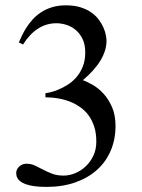

<svg xmlns="http://www.w3.org/2000/svg" viewBox="-20 -697 540 728"><path d="M418 -219.2Q418 -168.5 399.9 -126Q381.8 -83.5 347.9 -53Q314 -22.5 265.4 -5.4Q216.8 11.7 156.2 11.7Q128.4 11.7 109.1 8.8Q89.8 5.9 77.1 1.2Q64.5 -3.4 57.1 -9.3Q49.8 -15.1 46.4 -21.2Q43 -27.3 42.2 -32.7Q41.5 -38.1 41.5 -41.5Q41.5 -48.8 44.7 -54.9Q47.9 -61 53.2 -65.9Q58.6 -70.8 65.4 -73.5Q72.3 -76.2 80.1 -76.2Q98.1 -76.2 113 -69.1Q127.9 -62 143.6 -53.7Q159.2 -45.4 177.7 -38.3Q196.3 -31.2 221.2 -31.2Q243.2 -31.2 265.1 -40.3Q287.1 -49.3 304.9 -66.2Q322.8 -83 334 -106.7Q345.2 -130.4 345.2 -159.7Q345.2 -192.9 336.9 -217.8Q328.6 -242.7 315.2 -260.5Q301.8 -278.3 284.4 -290.5Q267.1 -302.7 249 -310.1Q206.5 -327.6 152.3 -328.1V-343.8Q158.7 -344.2 172.1 -347.4Q185.5 -350.6 202.4 -357.7Q219.2 -364.7 237.1 -376Q254.9 -387.2 269.5 -404.1Q284.2 -420.9 293.7 -444.1Q303.2 -467.3 303.2 -497.6Q303.2 -529.8 292.2 -551Q281.2 -572.3 264.9 -585.2Q248.5 -598.1 229.5 -603.5Q210.4 -608.9 194.3 -608.9Q118.2 -608.9 67.4 -528.3L51.3 -536.1Q56.2 -546.4 62.7 -560.8Q69.3 -575.2 79.1 -590.8Q88.9 -606.4 102.5 -621.8Q116.2 -637.2 134.3 -649.4Q152.3 -661.6 176 -669.2Q199.7 -676.8 230 -676.8Q261.7 -676.8 285.6 -669.2Q309.6 -661.6 326.7 -649.4Q343.8 -637.2 354.7 -622.3Q365.7 -607.4 372.3 -592.3Q378.9 -577.1 381.3 -564Q383.8 -550.8 383.8 -542Q383.8 -506.3 361.8 -469Q339.8 -431.6 294.4 -393.1Q310.5 -387.2 331.8 -375Q353 -362.8 372.1 -342.3Q391.1 -321.8 404.5 -291.5Q418 -261.2 418 -219.2Z"/></svg>

Font: 77c3410b9af429bc - subset of Doulos SIL
Style: Regular
Weight: 400
Designer: Walt Agee, Victor Gaultney, Peter Martin, Debbi Hosken
Foundry: SIL International
Version: Version 4.104